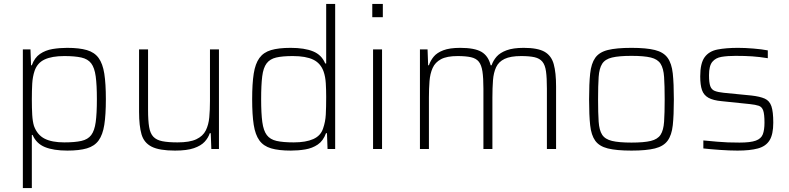

<svg xmlns="http://www.w3.org/2000/svg" viewBox="-20 -763 4042 983"><path d="M97 200V-510H136L139 -429H143Q157 -468 185 -487Q213 -506 249 -512Q285 -518 324 -518Q386 -518 425 -506.5Q464 -495 485 -466Q506 -437 514 -386Q522 -335 522 -255Q522 -175 514 -124Q506 -73 485 -44Q464 -15 425 -3.5Q386 8 325 8Q254 8 210 -10Q166 -28 147 -72H143V200ZM309 -34Q363 -34 396.5 -41.5Q430 -49 447 -71.5Q464 -94 470 -138Q476 -182 476 -255Q476 -328 470 -372Q464 -416 447 -438.5Q430 -461 396.5 -468.5Q363 -476 309 -476Q246 -476 208.5 -458.5Q171 -441 157 -400Q147 -370 145 -334.5Q143 -299 143 -255Q143 -209 145 -175Q147 -141 154 -118Q171 -72 208.5 -53Q246 -34 309 -34Z M876 8Q796 8 756.5 -12Q717 -32 704.5 -75.5Q692 -119 692 -190V-510H738V-201Q738 -146 743.5 -113Q749 -80 765 -63Q781 -46 811 -40Q841 -34 889 -34Q951 -34 985 -50Q1019 -66 1033.5 -95Q1048 -124 1051.5 -162.5Q1055 -201 1055 -246V-510H1101V0H1062L1059 -81H1054Q1046 -57 1027.5 -37Q1009 -17 973 -4.5Q937 8 876 8Z M1469 8Q1407 8 1368 -3.5Q1329 -15 1308 -44Q1287 -73 1279 -124Q1271 -175 1271 -255Q1271 -335 1279 -386Q1287 -437 1308 -466Q1329 -495 1367.5 -506.5Q1406 -518 1468 -518Q1539 -518 1583 -500Q1627 -482 1645 -438H1650V-743H1696V0H1657L1654 -81H1649Q1635 -42 1607 -23Q1579 -4 1543 2Q1507 8 1469 8ZM1484 -34Q1546 -34 1584 -51Q1622 -68 1634 -105Q1646 -139 1648 -176.5Q1650 -214 1650 -267Q1650 -303 1648 -336.5Q1646 -370 1637 -396Q1622 -439 1584 -457.5Q1546 -476 1479 -476Q1426 -476 1394 -468.5Q1362 -461 1345 -438.5Q1328 -416 1322.5 -372Q1317 -328 1317 -255Q1317 -182 1323 -138Q1329 -94 1346 -71.5Q1363 -49 1396 -41.5Q1429 -34 1484 -34Z M1886 -675V-743H1940V-675ZM1890 0V-510H1936V0Z M2130 0V-510H2169L2172 -429H2176Q2184 -453 2200.5 -473Q2217 -493 2249.5 -505.5Q2282 -518 2336 -518Q2410 -518 2445 -497.5Q2480 -477 2492 -429H2497Q2505 -453 2522.5 -473Q2540 -493 2573.5 -505.5Q2607 -518 2661 -518Q2733 -518 2768 -498Q2803 -478 2815 -434.5Q2827 -391 2827 -320V0H2780V-309Q2780 -364 2775.5 -397Q2771 -430 2757 -447Q2743 -464 2717 -470Q2691 -476 2648 -476Q2594 -476 2563.5 -461.5Q2533 -447 2520 -419Q2507 -391 2504 -352Q2501 -313 2501 -264V0H2455V-309Q2455 -364 2450 -397Q2445 -430 2431.5 -447Q2418 -464 2391.5 -470Q2365 -476 2323 -476Q2268 -476 2238 -460Q2208 -444 2195 -415Q2182 -386 2179 -347.5Q2176 -309 2176 -264V0Z M3213 8Q3136 8 3092 -3Q3048 -14 3027.5 -42.5Q3007 -71 3001.5 -122Q2996 -173 2996 -254Q2996 -335 3001.5 -386.5Q3007 -438 3027.5 -467Q3048 -496 3092 -507Q3136 -518 3213 -518Q3289 -518 3333 -507Q3377 -496 3398 -467Q3419 -438 3424.5 -386.5Q3430 -335 3430 -254Q3430 -173 3424.5 -122Q3419 -71 3398 -42.5Q3377 -14 3333 -3Q3289 8 3213 8ZM3213 -33Q3277 -33 3312 -41.5Q3347 -50 3362 -73Q3377 -96 3380 -140Q3383 -184 3383 -254Q3383 -325 3380 -369Q3377 -413 3362 -436.5Q3347 -460 3312 -468.5Q3277 -477 3213 -477Q3149 -477 3113.5 -468.5Q3078 -460 3063 -436.5Q3048 -413 3045 -369Q3042 -325 3042 -254Q3042 -184 3045 -140Q3048 -96 3063 -73Q3078 -50 3113.5 -41.5Q3149 -33 3213 -33Z M3756 8Q3716 8 3666 4.5Q3616 1 3581 -3V-44Q3623 -40 3652 -37.5Q3681 -35 3706.5 -34Q3732 -33 3766 -33Q3822 -33 3849.5 -43Q3877 -53 3885.5 -75.5Q3894 -98 3894 -135Q3894 -178 3887.5 -197Q3881 -216 3864.5 -221.5Q3848 -227 3820 -230L3675 -245Q3631 -249 3607 -262.5Q3583 -276 3574 -302Q3565 -328 3565 -372Q3565 -439 3587.5 -470Q3610 -501 3653.5 -509.5Q3697 -518 3759 -518Q3794 -518 3837 -514.5Q3880 -511 3911 -505V-465Q3868 -472 3831 -474.5Q3794 -477 3746 -477Q3705 -477 3674.5 -472Q3644 -467 3627 -446.5Q3610 -426 3610 -378Q3610 -340 3616.5 -322Q3623 -304 3639.5 -297.5Q3656 -291 3685 -288L3827 -274Q3871 -269 3895.5 -258Q3920 -247 3929.5 -219Q3939 -191 3939 -135Q3939 -75 3920 -44.5Q3901 -14 3860.5 -3Q3820 8 3756 8Z"/></svg>

Font: Saira ExtraLight
Style: Regular
Weight: 200
Designer: Hector Gatti with collaboration of the Omnibus-Type team
Foundry: Omnibus-Type
Version: Version 1.100; ttfautohint (v1.8.3)